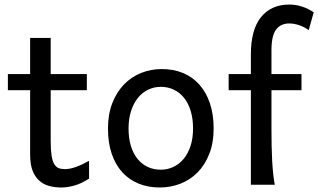

<svg xmlns="http://www.w3.org/2000/svg" viewBox="-20 -811 1397 843"><path d="M14.6 -485.8H112.3V-644.5H202.6V-485.8H361.3V-415H202.6V-190.4Q202.6 -152.8 206.3 -128.9Q210 -105 217.5 -91.6Q225.1 -78.1 236.8 -73.2Q248.5 -68.4 265.1 -68.4Q286.1 -68.4 312.5 -77.6Q338.9 -86.9 371.1 -105V-26.9Q337.4 -4.9 306.6 3.7Q275.9 12.2 250 12.2Q221.2 12.2 196.3 5.6Q171.4 -1 152.6 -17.6Q133.8 -34.2 123 -61.8Q112.3 -89.4 112.3 -131.8V-415H14.6Z M544.4 -246.6Q544.4 -204.1 554.7 -170.4Q564.9 -136.7 583.7 -113.5Q602.5 -90.3 628.4 -78.1Q654.3 -65.9 686 -65.9Q715.3 -65.9 741.2 -78.1Q767.1 -90.3 786.4 -113.5Q805.7 -136.7 816.7 -170.4Q827.6 -204.1 827.6 -246.6Q827.6 -289.6 817.4 -323.5Q807.1 -357.4 788.3 -381.1Q769.5 -404.8 743.4 -417.2Q717.3 -429.7 686 -429.7Q656.2 -429.7 630.4 -417.2Q604.5 -404.8 585.4 -381.1Q566.4 -357.4 555.4 -323.5Q544.4 -289.6 544.4 -246.6ZM454.1 -246.6Q454.1 -309.6 473.1 -358.2Q492.2 -406.7 524.4 -440.2Q556.6 -473.6 599.6 -490.7Q642.6 -507.8 690.9 -507.8Q741.2 -507.8 783 -490.7Q824.7 -473.6 854.7 -440.2Q884.8 -406.7 901.4 -358.2Q918 -309.6 918 -246.6Q918 -183.6 898.9 -135.3Q879.9 -86.9 847.7 -54.2Q815.4 -21.5 772.5 -4.6Q729.5 12.2 681.2 12.2Q630.9 12.2 589.1 -4.6Q547.4 -21.5 517.3 -54.2Q487.3 -86.9 470.7 -135.3Q454.1 -183.6 454.1 -246.6Z M983.9 -485.8H1081.5V-571.3Q1081.5 -681.2 1126.2 -736.1Q1170.9 -791 1250 -791Q1278.8 -791 1306.6 -782Q1334.5 -772.9 1357.4 -756.8L1335.4 -678.7Q1316.9 -692.4 1294.2 -700.2Q1271.5 -708 1250 -708Q1211.9 -708 1191.9 -680.7Q1171.9 -653.3 1171.9 -590.8V-485.8H1303.7V-415H1171.9V-241.2Q1171.9 -205.6 1172.6 -170.7Q1173.3 -135.7 1175 -104.2Q1176.8 -72.8 1179.7 -45.9Q1182.6 -19 1186.5 0H1081.5V-415H983.9Z"/></svg>

Font: Andika New Basic
Style: Regular
Weight: 400
Designer: Victor Gaultney, Annie Olsen, Julie Remington, Don Collingsworth, Eric Hays
Foundry: SIL International
Version: Version 5.500